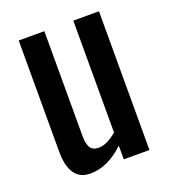

<svg xmlns="http://www.w3.org/2000/svg" viewBox="-113 -661 665 752"><g transform="rotate(-20 220.0 -285.0)"><path d="M50.3 -110.4V-578.1H157.2V-141.6Q157.2 -108.4 167 -92.3Q176.8 -76.2 203.1 -76.2Q235.4 -76.2 277.8 -111.8V-578.1H384.8V0H277.8V-57.1Q209.5 7.8 136.7 7.8Q112.3 7.8 94.5 -2.4Q76.7 -12.7 67.4 -30.5Q58.1 -48.3 54.2 -67.9Q50.3 -87.4 50.3 -110.4Z"/></g></svg>

Font: Oswald Regular
Style: Regular
Weight: 400
Designer: Vernon Adams
Foundry: Vernon Adams
Version: 3.0; ttfautohint (v0.95) -l 8 -r 50 -G 200 -x 0 -w "G" -W -c